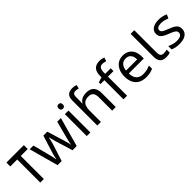

<svg xmlns="http://www.w3.org/2000/svg" viewBox="261 -2039 3323 3323"><g transform="rotate(-45 1922.0 -377.5)"><path d="M438 -659V-564H268V0H181V-564H11V-659Z M879 -303Q873 -324 867 -344.5Q861 -365 856.5 -383.5Q852 -402 848 -418Q844 -434 842 -445H838Q836 -434 832.5 -418Q829 -402 824.5 -383Q820 -364 814.5 -343.5Q809 -323 802 -302L706 -1H606L459 -537H550L624 -251Q632 -222 639 -192.5Q646 -163 651.5 -136.5Q657 -110 659 -91H663Q666 -103 670 -121Q674 -139 678.5 -159Q683 -179 688.5 -199Q694 -219 699 -235L794 -537H890L982 -235Q989 -212 996.5 -186Q1004 -160 1010 -135.5Q1016 -111 1018 -92H1022Q1024 -109 1029.5 -134.5Q1035 -160 1042.5 -190.5Q1050 -221 1058 -251L1133 -537H1223L1074 -1H971Z M1407 -536V0H1319V-536ZM1364 -737Q1384 -737 1399.5 -723.5Q1415 -710 1415 -681Q1415 -653 1399.5 -639Q1384 -625 1364 -625Q1342 -625 1327 -639Q1312 -653 1312 -681Q1312 -710 1327 -723.5Q1342 -737 1364 -737Z M1577 -611Q1577 -665 1594.5 -699Q1612 -733 1645.5 -749Q1679 -765 1725 -765Q1754 -765 1778.5 -760.5Q1803 -756 1819 -749L1804 -680Q1788 -685 1770.5 -688.5Q1753 -692 1733 -692Q1699 -692 1682 -671.5Q1665 -651 1665 -613V-535Q1665 -513 1663.5 -488Q1662 -463 1661 -452H1666Q1685 -483 1710.5 -502Q1736 -521 1769 -530Q1802 -539 1842 -539Q1902 -539 1943.5 -518Q1985 -497 2007 -453.5Q2029 -410 2029 -343V0H1941V-326Q1941 -398 1912 -431.5Q1883 -465 1823 -465Q1765 -465 1730.5 -443.5Q1696 -422 1680.5 -379Q1665 -336 1665 -271V0H1577Z M2441 -468H2306V0H2218V-468H2124V-509L2218 -539V-570Q2218 -639 2238.5 -682Q2259 -725 2298 -745Q2337 -765 2392 -765Q2424 -765 2450.5 -759.5Q2477 -754 2496 -747L2473 -678Q2457 -683 2436 -688Q2415 -693 2393 -693Q2349 -693 2327.5 -663.5Q2306 -634 2306 -571V-536H2441Z M2745 -546Q2814 -546 2863.5 -516Q2913 -486 2939.5 -431.5Q2966 -377 2966 -304V-251H2599Q2601 -160 2645.5 -112.5Q2690 -65 2770 -65Q2821 -65 2860.5 -74.5Q2900 -84 2942 -102V-25Q2901 -7 2861 1.5Q2821 10 2766 10Q2690 10 2631.5 -21Q2573 -52 2540.5 -113.5Q2508 -175 2508 -264Q2508 -352 2537.5 -415Q2567 -478 2620.5 -512Q2674 -546 2745 -546ZM2744 -474Q2681 -474 2644.5 -433.5Q2608 -393 2601 -321H2874Q2874 -367 2860 -401Q2846 -435 2817.5 -454.5Q2789 -474 2744 -474Z M3260 10Q3216 10 3181.5 -4.5Q3147 -19 3127 -55.5Q3107 -92 3107 -157V-714H3196V-165Q3196 -117 3214.5 -93Q3233 -69 3273 -69Q3295 -69 3318.5 -72.5Q3342 -76 3355 -80V-6Q3341 1 3313.5 5.5Q3286 10 3260 10Z M3799 -148Q3799 -96 3773 -61Q3747 -26 3699 -8Q3651 10 3585 10Q3529 10 3488.5 1Q3448 -8 3417 -24V-104Q3449 -88 3494.5 -74.5Q3540 -61 3587 -61Q3654 -61 3684 -82.5Q3714 -104 3714 -140Q3714 -160 3703 -176Q3692 -192 3663.5 -208Q3635 -224 3582 -244Q3530 -264 3493 -284Q3456 -304 3436 -332Q3416 -360 3416 -404Q3416 -472 3471.5 -509Q3527 -546 3617 -546Q3666 -546 3708.5 -536.5Q3751 -527 3788 -510L3758 -440Q3724 -454 3687 -464Q3650 -474 3611 -474Q3557 -474 3528.5 -456.5Q3500 -439 3500 -409Q3500 -387 3513 -371.5Q3526 -356 3556.5 -341.5Q3587 -327 3638 -307Q3689 -288 3725 -268Q3761 -248 3780 -219.5Q3799 -191 3799 -148Z"/></g></svg>

Font: utamil05
Style: Book
Weight: 400
Designer: Jelle Bosma - Monotype Design Team
Foundry: Monotype Imaging Inc.
Version: Version 2.003